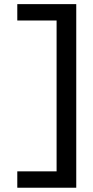

<svg xmlns="http://www.w3.org/2000/svg" viewBox="-20 -797 446 916"><path d="M62.5 98.6V20.5H250V-699.2H62.5V-777.3H343.8V98.6Z"/></svg>

Font: Michroma+
Style: Regular
Weight: 400
Designer: beogot
Foundry: beogot
Version: Version